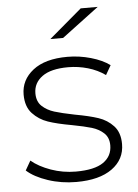

<svg xmlns="http://www.w3.org/2000/svg" viewBox="-53 -766 583 811"><g transform="rotate(-5 239.0 -360.5)"><path d="M29 -63 52 -103Q84 -76 134.5 -58Q185 -40 240 -40Q319 -40 356.5 -66Q394 -92 394 -138Q394 -171 373.5 -190Q353 -209 323 -218Q293 -227 240 -237Q178 -248 140 -261Q102 -274 75 -303Q48 -332 48 -383Q48 -445 99.5 -485.5Q151 -526 246 -526Q296 -526 345 -512Q394 -498 425 -475L402 -435Q370 -458 329 -470Q288 -482 245 -482Q172 -482 135 -455Q98 -428 98 -384Q98 -349 119 -329.5Q140 -310 170.5 -300.5Q201 -291 256 -280Q317 -269 354.5 -256.5Q392 -244 418 -216Q444 -188 444 -139Q444 -74 390 -35Q336 4 238 4Q175 4 118 -15Q61 -34 29 -63ZM320 -725H392L235 -607H181Z"/></g></svg>

Font: Goldbeck Next Light
Style: Regular
Weight: 300
Designer: Julieta Ulanovsky
Foundry: Julieta Ulanovsky
Version: Version 7.200